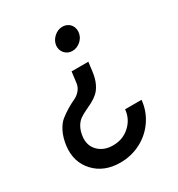

<svg xmlns="http://www.w3.org/2000/svg" viewBox="-181 -635 930 1002"><g transform="rotate(-30 284.0 -134.0)"><path d="M343 -517Q362 -517 376.5 -508Q391 -499 398 -483.5Q405 -468 403 -449Q400 -421 377.5 -401Q355 -381 327 -381Q299 -381 281.5 -401Q264 -421 267 -449Q271 -477 293.5 -497Q316 -517 343 -517ZM370 -291 363 -236Q358 -196 344.5 -168Q331 -140 313.5 -124.5Q296 -109 275 -98Q254 -87 233.5 -77.5Q213 -68 195.5 -56Q178 -44 165.5 -21.5Q153 1 149 33Q143 85 176 118.5Q209 152 265 152Q324 152 365.5 114Q407 76 412 20H511Q505 84 469.5 136.5Q434 189 377 219Q320 249 253 249Q155 249 97.5 187Q40 125 51 33Q57 -14 74 -48Q91 -82 113 -99.5Q135 -117 160 -132Q185 -147 206 -156.5Q227 -166 242.5 -184Q258 -202 261 -227L269 -291Z"/></g></svg>

Font: Orkney Medium
Style: MediumItalic
Weight: 500
Designer: Samuel Oakes and Alfredo Marco Pradil
Foundry: Alfredo Marco Pradil
Version: 1.0; ttfautohint (v1.5)